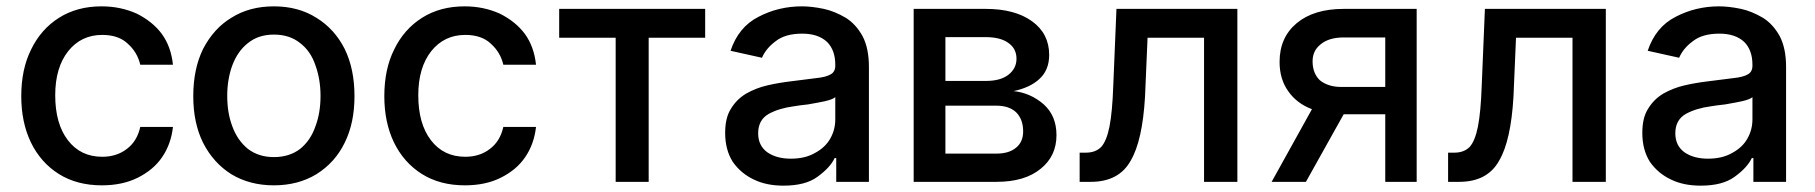

<svg xmlns="http://www.w3.org/2000/svg" viewBox="-20 -573 5718 605"><path d="M165 -25Q108 -61 77 -125Q47 -188 47 -270Q47 -355 78 -417Q109 -481 166 -517Q223 -553 300 -553Q360 -553 411 -530Q461 -505 490 -466Q519 -426 525 -369H422Q413 -408 383 -435Q354 -463 302 -463Q236 -463 195 -412Q154 -360 154 -273Q154 -183 194 -131Q234 -79 302 -79Q348 -79 380 -104Q412 -128 422 -173H525Q519 -119 491 -78Q464 -38 414 -13Q366 11 301 11Q222 11 165 -25Z M709 -24Q652 -60 620 -123Q589 -185 589 -270Q589 -356 620 -419Q654 -484 709 -517Q766 -553 843 -553Q920 -553 977 -517Q1034 -482 1066 -419Q1097 -356 1097 -270Q1097 -185 1066 -123Q1036 -61 977 -24Q919 11 843 11Q767 11 709 -24ZM926 -104Q959 -131 974 -175Q990 -217 990 -271Q990 -323 974 -367Q959 -412 926 -437Q893 -464 843 -464Q794 -464 761 -437Q729 -412 712 -367Q696 -323 696 -271Q696 -217 712 -175Q728 -131 761 -104Q795 -78 843 -78Q892 -78 926 -104Z M1309 -25Q1252 -61 1221 -125Q1191 -188 1191 -270Q1191 -355 1222 -417Q1253 -481 1310 -517Q1367 -553 1444 -553Q1504 -553 1555 -530Q1605 -505 1634 -466Q1663 -426 1669 -369H1566Q1557 -408 1527 -435Q1498 -463 1446 -463Q1380 -463 1339 -412Q1298 -360 1298 -273Q1298 -183 1338 -131Q1378 -79 1446 -79Q1492 -79 1524 -104Q1556 -128 1566 -173H1669Q1663 -119 1635 -78Q1608 -38 1558 -13Q1510 11 1445 11Q1366 11 1309 -25Z M2202 -545V-454H2024V0H1920V-454H1742V-545Z M2356 -7Q2315 -26 2289 -63Q2265 -101 2265 -154Q2265 -202 2283 -230Q2301 -260 2331 -278Q2363 -296 2398 -304Q2432 -312 2474 -317L2553 -327Q2583 -330 2598 -339Q2612 -347 2612 -366V-369Q2612 -415 2586 -441Q2558 -467 2508 -467Q2454 -467 2424 -443Q2394 -421 2381 -391L2282 -413Q2307 -488 2370 -520Q2433 -553 2507 -553Q2538 -553 2576 -545Q2609 -538 2645 -517Q2677 -497 2698 -459Q2718 -421 2718 -362V0H2615V-75H2610Q2596 -45 2556 -16Q2518 12 2449 12Q2395 12 2356 -7ZM2548 -91Q2580 -108 2596 -136Q2612 -164 2612 -197V-267Q2605 -260 2579 -254Q2561 -250 2526 -244Q2498 -241 2481 -238Q2435 -232 2402 -214Q2369 -195 2369 -153Q2369 -114 2398 -93Q2427 -73 2472 -73Q2517 -73 2548 -91Z M3232 -506Q3286 -467 3286 -400Q3286 -352 3255 -324Q3226 -297 3174 -286Q3228 -280 3269 -244Q3309 -208 3309 -147Q3309 -81 3259 -41Q3209 0 3120 0H2859V-545H3086Q3178 -545 3232 -506ZM3182 -108Q3204 -126 3204 -159Q3204 -197 3182 -219Q3160 -240 3120 -240H2959V-89H3120Q3160 -89 3182 -108ZM3157 -337Q3183 -357 3183 -388Q3183 -420 3157 -438Q3132 -456 3086 -456H2959V-318H3087Q3132 -318 3157 -337Z M3450 -110Q3467 -129 3476 -174Q3485 -219 3488 -304L3498 -545H3879V0H3774V-454H3596L3588 -268Q3580 -130 3543 -67Q3506 0 3417 0H3382V-92H3402Q3432 -92 3450 -110Z M4214 -213 4095 0H3987L4114 -229Q4066 -247 4039 -286Q4012 -324 4012 -378Q4012 -455 4066 -500Q4120 -545 4214 -545H4444V0H4345V-213ZM4141 -433Q4116 -413 4116 -380Q4116 -342 4139 -320Q4165 -299 4207 -299H4345V-455H4214Q4167 -455 4141 -433Z M4611 -110Q4628 -129 4637 -174Q4646 -219 4649 -304L4659 -545H5040V0H4935V-454H4757L4749 -268Q4741 -130 4704 -67Q4667 0 4578 0H4543V-92H4563Q4593 -92 4611 -110Z M5246 -7Q5205 -26 5179 -63Q5155 -101 5155 -154Q5155 -202 5173 -230Q5191 -260 5221 -278Q5253 -296 5288 -304Q5322 -312 5364 -317L5443 -327Q5473 -330 5488 -339Q5502 -347 5502 -366V-369Q5502 -415 5476 -441Q5448 -467 5398 -467Q5344 -467 5314 -443Q5284 -421 5271 -391L5172 -413Q5197 -488 5260 -520Q5323 -553 5397 -553Q5428 -553 5466 -545Q5499 -538 5535 -517Q5567 -497 5588 -459Q5608 -421 5608 -362V0H5505V-75H5500Q5486 -45 5446 -16Q5408 12 5339 12Q5285 12 5246 -7ZM5438 -91Q5470 -108 5486 -136Q5502 -164 5502 -197V-267Q5495 -260 5469 -254Q5451 -250 5416 -244Q5388 -241 5371 -238Q5325 -232 5292 -214Q5259 -195 5259 -153Q5259 -114 5288 -93Q5317 -73 5362 -73Q5407 -73 5438 -91Z"/></svg>

Font: Sinter Medium
Style: Regular
Weight: 500
Foundry: Adobe & rsms
Version: Version 1.000